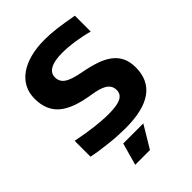

<svg xmlns="http://www.w3.org/2000/svg" viewBox="-273 -879 1224 1224"><g transform="rotate(-45 339.0 -266.5)"><path d="M248 70H429L339 220H206ZM328 12Q298 12 261.5 10Q225 8 187.5 4Q150 0 112 -5.5Q74 -11 41 -18V-161Q126 -144 193.5 -136Q261 -128 317 -128Q392 -128 426 -145.5Q460 -163 460 -200Q460 -222 450.5 -237.5Q441 -253 423 -264Q405 -275 379 -282Q353 -289 320 -294Q178 -316 114 -372Q50 -428 50 -531Q50 -583 71.5 -624Q93 -665 133 -693.5Q173 -722 230.5 -737.5Q288 -753 360 -753Q385 -753 410.5 -751.5Q436 -750 465 -746.5Q494 -743 528 -737.5Q562 -732 606 -724V-581Q553 -596 492 -605Q431 -614 380 -614Q311 -614 274.5 -594Q238 -574 238 -536Q238 -497 270 -474.5Q302 -452 383 -437Q448 -425 497.5 -408Q547 -391 580.5 -365Q614 -339 631 -303Q648 -267 648 -217Q648 12 328 12Z"/></g></svg>

Font: Encode Sans Wide
Style: Bold
Weight: 700
Designer: Pablo Impallari, Andres Torresi
Foundry: Pablo Impallari, Andres Torresi
Version: Version 1.000; ttfautohint (v1.00) -l 8 -r 50 -G 200 -x 14 -